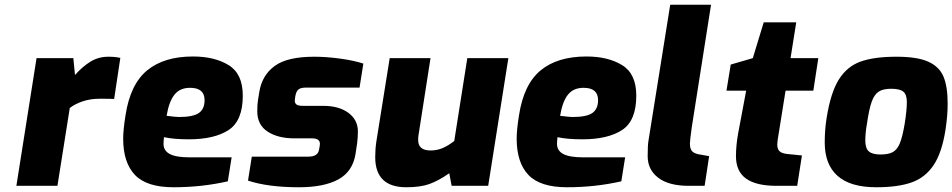

<svg xmlns="http://www.w3.org/2000/svg" viewBox="-20 -783 4013 809"><path d="M134 -538H289L296 -467Q328 -503 361.5 -523.5Q395 -544 437 -544Q467 -544 487 -539L461 -366Q442 -367 401 -367Q361 -367 328.5 -356Q296 -345 274 -328L222 0H49Z M499 -199Q499 -236 509 -298Q529 -428 600 -486.5Q671 -545 793 -545Q884 -545 943.5 -508.5Q1003 -472 1003 -380Q1003 -274 943 -235Q883 -196 776 -196Q712 -196 671 -205Q669 -187 669 -177Q669 -148 695.5 -134Q722 -120 780 -120H956L940 -19Q830 6 711 6Q598 6 548.5 -46Q499 -98 499 -199ZM842 -361Q842 -413 781 -413Q738 -413 715 -384Q692 -355 682 -295Q722 -290 734 -290Q794 -290 818 -307Q842 -324 842 -361Z M1025 -22 1041 -123H1279Q1319 -123 1324 -151L1327 -167L1328 -177Q1328 -200 1295 -200H1221Q1151 -200 1107.5 -228.5Q1064 -257 1064 -314Q1064 -344 1067 -361L1073 -398Q1085 -467 1138 -505.5Q1191 -544 1304 -544Q1355 -544 1413.5 -536Q1472 -528 1511 -515L1495 -414H1271Q1249 -414 1239.5 -407.5Q1230 -401 1226 -385L1224 -376L1222 -359Q1222 -348 1229.5 -342.5Q1237 -337 1257 -337H1342Q1408 -337 1448 -307.5Q1488 -278 1488 -229Q1488 -207 1485 -181L1478 -134Q1466 -60 1405.5 -27Q1345 6 1240 6Q1109 6 1025 -22Z M1561 -121Q1561 -156 1566 -188L1622 -538H1794L1743 -211Q1742 -205 1742 -193Q1742 -149 1794 -149Q1822 -149 1846 -159.5Q1870 -170 1894 -189L1949 -538H2122L2037 0H1883L1873 -53Q1827 -21 1789 -7.5Q1751 6 1692 6Q1561 6 1561 -121Z M2157 -199Q2157 -236 2167 -298Q2187 -428 2258 -486.5Q2329 -545 2451 -545Q2542 -545 2601.5 -508.5Q2661 -472 2661 -380Q2661 -274 2601 -235Q2541 -196 2434 -196Q2370 -196 2329 -205Q2327 -187 2327 -177Q2327 -148 2353.5 -134Q2380 -120 2438 -120H2614L2598 -19Q2488 6 2369 6Q2256 6 2206.5 -46Q2157 -98 2157 -199ZM2500 -361Q2500 -413 2439 -413Q2396 -413 2373 -384Q2350 -355 2340 -295Q2380 -290 2392 -290Q2452 -290 2476 -307Q2500 -324 2500 -361Z M2709 -125Q2709 -169 2712 -188L2804 -763H2976L2895 -248Q2887 -192 2887 -178Q2887 -153 2898.5 -143.5Q2910 -134 2935 -131L2968 -125L2949 0H2882Q2798 0 2753.5 -34Q2709 -68 2709 -125Z M3081 -125Q3081 -169 3090 -220L3124 -401H3041L3059 -511L3152 -538L3198 -689H3335L3311 -538H3428L3407 -401H3290L3261 -220Q3255 -187 3255 -174Q3255 -154 3265.5 -145Q3276 -136 3299 -134L3359 -128L3339 0H3252Q3166 0 3123.5 -30.5Q3081 -61 3081 -125Z M3455 -183Q3455 -236 3463 -286Q3480 -393 3514.5 -448Q3549 -503 3606 -523.5Q3663 -544 3758 -544Q3845 -544 3891.5 -523Q3938 -502 3955.5 -460Q3973 -418 3973 -346Q3973 -296 3964 -237Q3949 -140 3914 -87.5Q3879 -35 3821.5 -14.5Q3764 6 3672 6Q3563 6 3509 -42Q3455 -90 3455 -183ZM3792 -262Q3801 -318 3801 -353Q3801 -385 3786 -397Q3771 -409 3735 -409Q3701 -409 3682.5 -397Q3664 -385 3653 -354.5Q3642 -324 3633 -262Q3626 -223 3626 -191Q3626 -158 3641 -145Q3656 -132 3690 -132Q3724 -132 3742.5 -142.5Q3761 -153 3772 -180.5Q3783 -208 3792 -262Z"/></svg>

Font: Exo ExtraBold
Style: Italic
Weight: 800
Italic angle: -9°
Designer: Natanael Gama
Foundry: Natanael Gama
Version: Version 1.500; ttfautohint (v1.6)